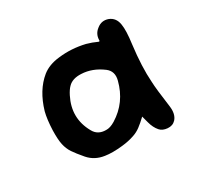

<svg xmlns="http://www.w3.org/2000/svg" viewBox="-113 -596 770 749"><g transform="rotate(-30 272.0 -221.0)"><path d="M492 -48Q497 -11 479 9Q465 24 442.5 22Q420 20 409 7Q394 -10 387 -37Q386 -42 379 -67Q359 -48 343.5 -36.5Q328 -25 310 -19Q284 -10 254 -7Q208 -2 177 -7Q134 -13 107 -44Q83 -72 71 -90Q59 -108 54 -131Q49 -153 50 -195Q52 -244 60 -275Q84 -357 137 -400Q167 -424 214 -429Q272 -436 331 -422Q356 -415 375 -406Q384 -401 383 -411Q384 -437 405 -453Q428 -472 456 -462Q484 -451 489 -418Q494 -389 486 -331Q474 -235 479 -166Q480 -134 492 -48ZM367 -236Q377 -274 349 -295Q305 -328 256 -330Q217 -332 197 -311Q186 -300 176 -280Q135 -199 178 -122Q194 -92 231 -92Q249 -91 272 -105Q345 -150 367 -236Z"/></g></svg>

Font: LXGW WenKai & Jojoba
Style: Regular
Weight: 400
Designer: LXGW / Fontworks Inc.
Foundry: LXGW / Fontworks Inc.
Version: Version 1.501;January 22, 2025;FontCreator 15.0.0.2927 64-bi